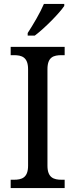

<svg xmlns="http://www.w3.org/2000/svg" viewBox="-20 -951 381 971"><path d="M120 -784V-771H156C208 -810 282 -886 305 -921V-931H202C183 -886 148 -827 120 -784ZM34 0H307V-42H292C252 -42 220 -52 220 -113V-601C220 -663 251 -672 292 -672H307V-714H34V-672H50C89 -672 122 -663 122 -601V-113C122 -51 89 -42 50 -42H34Z"/></svg>

Font: Noto Serif Lao SemiCondensed
Style: Regular
Weight: 400
Width: 4
Designer: Monotype Design Team
Foundry: Monotype Imaging Inc.
Version: Version 2.003